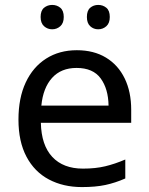

<svg xmlns="http://www.w3.org/2000/svg" viewBox="-20 -750 604 780"><path d="M292 -546Q361 -546 410.5 -516Q460 -486 486.5 -431.5Q513 -377 513 -304V-251H146Q148 -160 192.5 -112.5Q237 -65 317 -65Q368 -65 407.5 -74.5Q447 -84 489 -102V-25Q448 -7 408 1.5Q368 10 313 10Q237 10 178.5 -21Q120 -52 87.5 -113.5Q55 -175 55 -264Q55 -352 84.5 -415Q114 -478 167.5 -512Q221 -546 292 -546ZM291 -474Q228 -474 191.5 -433.5Q155 -393 148 -321H421Q420 -389 389 -431.5Q358 -474 291 -474ZM145 -681Q145 -707 159 -718.5Q173 -730 192 -730Q211 -730 225 -718.5Q239 -707 239 -681Q239 -656 225 -643.5Q211 -631 192 -631Q173 -631 159 -643.5Q145 -656 145 -681ZM333 -681Q333 -707 346.5 -718.5Q360 -730 379 -730Q398 -730 412 -718.5Q426 -707 426 -681Q426 -656 412 -643.5Q398 -631 379 -631Q360 -631 346.5 -643.5Q333 -656 333 -681Z"/></svg>

Font: Noto Sans NKo
Style: Regular
Weight: 400
Designer: Monotype Design Team
Foundry: Monotype Imaging Inc.
Version: Version 2.003; ttfautohint (v1.8.4.7-5d5b)